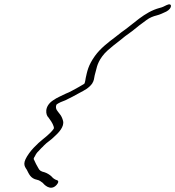

<svg xmlns="http://www.w3.org/2000/svg" viewBox="-20 -737 818 896"><path d="M374 -347C374 -346 371 -345 370 -344C364 -340 355 -335 346 -330C329 -321 304 -306 287 -300C266 -289 248 -283 228 -269C184 -240 194 -199 206 -189C215 -177 225 -163 230 -148C231 -145 233 -139 230 -135C211 -109 183 -91 160 -70C146 -57 129 -40 116 -22C84 23 92 36 105 55C115 74 122 96 153 102C164 104 172 111 179 116C184 122 215 158 244 126C254 115 254 106 246 104C233 100 226 93 219 85C211 78 200 71 188 67C171 63 164 59 158 46C151 34 145 23 140 11C136 5 136 2 143 -8C147 -17 153 -26 161 -33L172 -45C176 -49 181 -53 185 -58C199 -73 219 -84 234 -100C252 -116 282 -146 274 -174C271 -185 266 -197 258 -206C250 -218 236 -227 243 -248C252 -257 274 -265 285 -269C304 -278 331 -292 352 -304C373 -315 395 -326 410 -347C419 -361 419 -371 422 -386C431 -414 430 -437 457 -474C472 -495 493 -511 511 -526L538 -547C546 -554 555 -561 564 -568L597 -592C619 -610 640 -627 663 -643C679 -655 695 -661 711 -665C727 -669 741 -676 756 -683C785 -698 785 -727 757 -713C748 -708 735 -702 725 -700C653 -681 602 -624 546 -586L518 -564C486 -540 449 -512 423 -476C391 -431 387 -404 380 -373C379 -367 377 -352 374 -347Z"/></svg>

Font: Stray Cat
Style: UltObl
Weight: 400
Version: Version 1.0